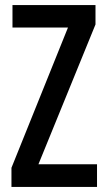

<svg xmlns="http://www.w3.org/2000/svg" viewBox="-20 -734 421 754"><path d="M361 0V-89H131L355 -638V-714H29V-626H247L25 -75V0Z"/></svg>

Font: Noto Sans Myanmar UI ExtraCondensed Medium
Style: Regular
Weight: 500
Width: 2
Designer: Monotype Design Team
Foundry: Monotype Imaging Inc.
Version: Version 2.103